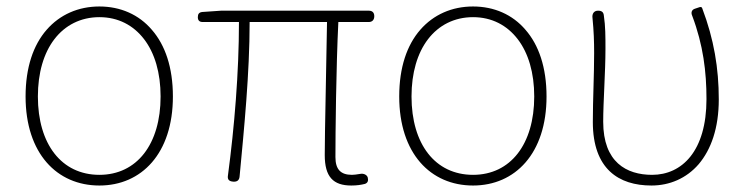

<svg xmlns="http://www.w3.org/2000/svg" viewBox="-20 -560 2309 593"><path d="M449 -468C409 -515 352 -540 287 -540C222 -540 165 -515 124 -468C83 -421 59 -352 59 -262C59 -86 156 13 287 13C417 13 514 -86 514 -262C514 -352 490 -421 449 -468ZM425 -439C458 -396 476 -335 476 -262C476 -115 403 -20 287 -20C170 -20 97 -115 97 -262C97 -335 115 -396 148 -439C181 -482 229 -507 287 -507C345 -507 392 -482 425 -439Z M870 -492H990C988 -355 983 -153 983 -81C983 -14 1009 13 1065 13C1082 13 1095 11 1107 8C1116 5 1118 -2 1116 -11C1114 -20 1103 -25 1093 -23C1081 -21 1073 -20 1067 -20C1032 -20 1016 -37 1016 -75C1016 -146 1018 -351 1025 -492H1119C1130 -492 1136 -499 1136 -510C1136 -521 1130 -527 1119 -527H899H663L605 -523C595 -522 591 -517 591 -507C591 -497 596 -492 606 -492H718C718 -336 704 -168 684 -18C682 -6 687 0 700 1C712 2 719 -3 720 -15C734 -164 751 -333 751 -492Z M1603 -468C1563 -515 1506 -540 1441 -540C1376 -540 1319 -515 1278 -468C1237 -421 1213 -352 1213 -262C1213 -86 1310 13 1441 13C1571 13 1668 -86 1668 -262C1668 -352 1644 -421 1603 -468ZM1579 -439C1612 -396 1630 -335 1630 -262C1630 -115 1557 -20 1441 -20C1324 -20 1251 -115 1251 -262C1251 -335 1269 -396 1302 -439C1335 -482 1383 -507 1441 -507C1499 -507 1546 -482 1579 -439Z M2138 -53C2176 -98 2200 -164 2200 -253C2200 -349 2185 -439 2149 -534C2148 -538 2145 -539 2141 -538L2129 -534L2126 -533C2117 -530 2113 -522 2118 -511C2152 -421 2162 -338 2162 -254C2162 -93 2086 -20 1994 -20C1915 -20 1843 -59 1843 -184C1843 -245 1850 -338 1850 -409C1850 -447 1850 -479 1845 -512C1844 -523 1838 -527 1827 -527C1814 -527 1808 -517 1810 -504C1814 -463 1815 -432 1815 -396C1815 -325 1811 -254 1811 -183C1811 -38 1891 13 1992 13C2048 13 2100 -9 2138 -53Z"/></svg>

Font: GenSenRounded2 TW EL
Style: Regular
Weight: 250
Version: Version 2.100;PS 2.1;hotconv 16.6.51;makeotf.lib2.5.65220 DE